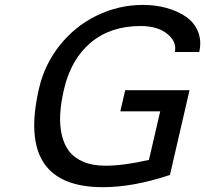

<svg xmlns="http://www.w3.org/2000/svg" viewBox="-20 -756 844 790"><path d="M679.2 -36.1Q528.3 14.2 403.8 14.2Q46.9 14.2 140.1 -390.1Q162.6 -489.7 225.1 -568.6Q287.6 -647.5 377.7 -691.7Q467.8 -735.8 568.8 -735.8Q620.1 -735.8 665.8 -723.1Q711.4 -710.4 745.6 -686.8Q779.8 -663.1 794.9 -625.5Q810.1 -587.9 799.8 -542H699.2Q709 -582.5 669.4 -615.7Q629.9 -648.9 558.1 -648.9Q434.6 -648.9 353.3 -580.6Q272 -512.2 243.2 -388.2Q230.5 -333.5 227.8 -287.4Q225.1 -241.2 234.1 -201.4Q243.2 -161.6 264.4 -133.8Q285.6 -106 323.2 -90.1Q360.8 -74.2 413.1 -74.2Q489.3 -74.2 592.8 -98.1L639.2 -297.9H475.1L495.1 -384.8H759.8Z"/></svg>

Font: Perun
Style: Italic
Weight: 400
Italic angle: -12°
Foundry: Stefan Peev, Context Ltd
Version: Version 001.000